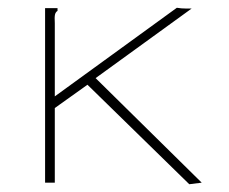

<svg xmlns="http://www.w3.org/2000/svg" viewBox="-20 -470 590 494"><path d="M205 -252 121 -192V0H96V-449H128V-442Q123 -439 121.5 -432.5Q120 -426 121 -410V-222L435 -450Q441 -449 447 -448.5Q453 -448 460 -448H473L226 -269L499 0L467 4Z"/></svg>

Font: Inconsolata SemiExpanded ExtraLight
Style: Regular
Weight: 200
Width: 6
Monospace: yes
Designer: Raph Levien, Cyreal, Brenton Simpson
Foundry: Raph Levien, Cyreal, Google
Version: Version 3.001; ttfautohint (v1.8.2.53-6de2)